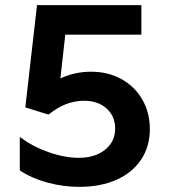

<svg xmlns="http://www.w3.org/2000/svg" viewBox="-20 -716 660 747"><path d="M563 -214Q563 -146 529 -95Q495 -44 433 -16.5Q371 11 289 11Q226 11 165 -5.5Q104 -22 57 -53V-181H61Q106 -146 169 -124Q232 -102 286 -102Q350 -102 389 -133.5Q428 -165 428 -216Q428 -264 394.5 -294Q361 -324 307 -324Q235 -324 170 -271H166L79 -298V-303L124 -696H530V-581H234L215 -411Q272 -437 334 -437Q401 -437 453 -408Q505 -379 534 -328Q563 -277 563 -214Z"/></svg>

Font: AmikoBold
Style: Bold
Weight: 700
Designer: Pablo Impallari, Rodrigo Fuenzalida, Andres Torresi
Foundry: Impallari Type
Version: Version 1.000; ttfautohint (v1.3)